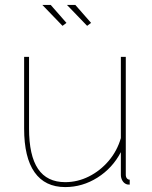

<svg xmlns="http://www.w3.org/2000/svg" viewBox="-20 -750 616 780"><path d="M78 -228V-519H98V-228Q98 -118 134.5 -64Q171 -10 245 -10Q295 -10 341 -33Q387 -56 421.5 -96.5Q456 -137 471 -189V-519H491V-40Q491 -31 495.5 -25.5Q500 -20 507 -20V0Q501 0 498 -0.5Q495 -1 493 -2Q483 -6 477 -16.5Q471 -27 471 -40V-132Q437 -67 376 -28.5Q315 10 245 10Q163 10 120.5 -50Q78 -110 78 -228ZM252 -730H286L350 -657L334 -645ZM152 -730H186L250 -657L234 -645Z"/></svg>

Font: Raleway Thin Thin
Style: Regular
Weight: 250
Version: Version 4.026